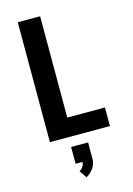

<svg xmlns="http://www.w3.org/2000/svg" viewBox="-144 -807 789 1137"><g transform="rotate(-15 250.0 -239.0)"><path d="M84 0V-735H221V-114H452V0ZM240 257 209 212Q222 205 231 191.5Q240 178 240 163H198V60H302V163Q302 178 297 192Q292 206 283.5 218Q275 230 264 240Q253 250 240 257Z"/></g></svg>

Font: Iosevka SS04 Heavy
Style: Regular
Weight: 900
Monospace: yes
Designer: Belleve Invis
Foundry: Belleve Invis
Version: Version 19.0.0; ttfautohint (v1.8.4)